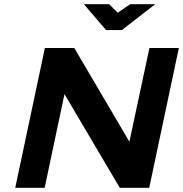

<svg xmlns="http://www.w3.org/2000/svg" viewBox="-20 -900 877 920"><path d="M195 -670 53 0H194L289 -449L554 0H695L837 -670H696L600 -221L336 -670ZM382 -880 488 -756H564L724 -880H604L544 -839L503 -880Z"/></svg>

Font: LT Wave Bold
Style: Italic
Weight: 700
Designer: Daniel Lyons
Version: Version 2.5 (Glyphs App)